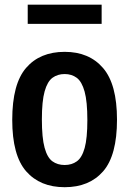

<svg xmlns="http://www.w3.org/2000/svg" viewBox="-20 -770 538 800"><path d="M249.5 10Q147 10 89 -56.2Q31 -122.5 31 -270.5Q31 -420.5 88.8 -487.2Q146.5 -554 249.5 -554Q351.5 -554 409.5 -486.5Q467.5 -419 467.5 -271.5Q467.5 -122.5 409.8 -56.2Q352 10 249.5 10ZM249.5 -82.5Q279 -82.5 300.2 -97.8Q321.5 -113 332.8 -153.5Q344 -194 344 -269.5Q344 -347 332.5 -388.5Q321 -430 299.8 -445.8Q278.5 -461.5 249.5 -461.5Q220 -461.5 198.8 -446Q177.5 -430.5 166 -389.5Q154.5 -348.5 154.5 -272.5Q154.5 -195.5 165.8 -154.5Q177 -113.5 198.2 -98Q219.5 -82.5 249.5 -82.5ZM95.5 -670.5V-750.5H403.5V-670.5Z"/></svg>

Font: Encode Sans Cnd SmBold
Style: Regular
Weight: 600
Width: 3
Designer: Multiple Designers
Foundry: Impallari Type
Version: Version 3.002; ttfautohint (v1.8.3) -l 8 -r 50 -G 200 -x 14 